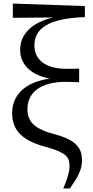

<svg xmlns="http://www.w3.org/2000/svg" viewBox="-20 -832 522 1077"><path d="M335 225H372C414 166 440 121 440 69C440 2 412 -45 290 -78C173 -108 134 -149 134 -220C134 -312 206 -373 349 -373C367 -373 397 -372 424 -371V-447C401 -446 370 -446 354 -446C229 -446 173 -501 173 -578C173 -671 250 -729 456 -736V-798L52 -812V-732L277 -734C160 -706 93 -642 93 -552C93 -479 142 -414 259 -391C109 -370 48 -289 48 -198C48 -97 109 -41 244 -6C353 24 370 52 370 98C370 133 357 174 335 225Z"/></svg>

Font: Source Han Serif CN Medium
Style: Regular
Weight: 500
Designer: Ryoko NISHIZUKA 西塚涼子 (kana & ideographs); Frank Grießhammer (Latin, Greek & Cyrillic); Wenlong ZHANG 张文龙 (bopomofo); San
Foundry: Adobe
Version: Version 2.002;hotconv 1.1.0;makeotfexe 2.6.0